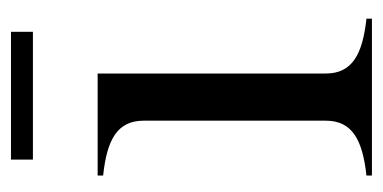

<svg xmlns="http://www.w3.org/2000/svg" viewBox="-194 -504 698 350"><g transform="rotate(-90 155.0 -329.0)"><path d="M10 -10V0H296V-10C231 -17 196 -36 196 -84V-500H10V-490C76 -483 110 -464 110 -416V-84C110 -36 75 -17 10 -10ZM39 -658V-618H272V-658Z"/></g></svg>

Font: Sprat Condesed
Style: Regular
Weight: 400
Width: 3
Designer: Ethan Nakache
Foundry: Collletttivo
Version: Version 2.000;Glyphs 3.2 (3217)